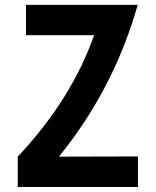

<svg xmlns="http://www.w3.org/2000/svg" viewBox="-20 -752 626 772"><path d="M51.3 0V-122.1Q266.6 -350.6 358.4 -610.4H84.5V-732.4H533.7Q437.5 -393.6 216.8 -122.1L534.7 -123V0Z"/></svg>

Font: Consola Mono
Style: Bold
Weight: 700
Monospace: yes
Designer: Wojciech Kalinowski "wmk69" (wmk69@o2.pl)
Foundry: Wojciech Kalinowski "wmk69" (wmk69@o2.pl)
Version: Version 2.1.0